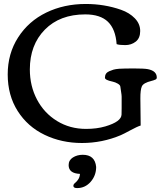

<svg xmlns="http://www.w3.org/2000/svg" viewBox="-20 -710 813 971"><path d="M384.3 169.4Q327.1 167 327.1 125Q327.1 100.1 348.6 86.4Q370.1 72.8 398.4 72.8Q460.4 72.8 466.3 134.3Q466.3 177.7 438.5 209.5Q410.6 241.2 370.1 241.2Q351.1 241.2 351.1 230Q351.1 222.2 358.4 216.3Q383.3 196.3 384.3 169.4ZM413.6 -689.9Q507.8 -689.9 591.8 -660.6Q634.8 -645.5 661.9 -617.4Q689 -589.4 689 -553.2Q689 -517.1 666.5 -499.5Q644 -481.9 613.5 -481.9Q583 -481.9 569.8 -486.8Q564.5 -562.5 525.9 -599.9Q487.3 -637.2 411.1 -637.2Q282.7 -637.2 206.8 -560.1Q130.9 -482.9 130.9 -358.9Q130.9 -275.4 167 -206.8Q203.1 -138.2 268.3 -98.1Q333.5 -58.1 415 -58.1Q469.7 -58.1 512.7 -70.8Q593.8 -94.7 594.7 -130.9Q595.2 -144 595.2 -163.1V-221.2Q595.2 -229 592.3 -246.6Q589.4 -264.2 588.6 -272Q587.9 -279.8 575.4 -287.1Q563 -294.4 548.8 -297.4Q510.7 -305.2 510.7 -316.9Q510.7 -328.6 515.9 -336.7Q521 -344.7 532 -349.6Q543 -354.5 553.7 -357.7Q564.5 -360.8 582.5 -362.3Q607.9 -363.8 658 -363.8Q708 -363.8 727.1 -360.4Q772.9 -351.6 772.9 -317.9Q772.9 -310.5 766.1 -307.6Q759.3 -304.7 755.6 -303.5Q752 -302.2 746.1 -300.8Q705.6 -291 697.5 -273.4Q689.5 -255.9 689.9 -211.4L691.4 -75.2Q673.8 -69.8 639.2 -51Q604.5 -32.2 590.8 -26.4Q497.1 13.2 394.3 13.2Q291.5 13.2 205.6 -28.1Q119.6 -69.3 69.3 -148.7Q19 -228 19 -333.5Q19 -439 71.8 -521Q124.5 -603 214.1 -646.5Q303.7 -689.9 413.6 -689.9Z"/></svg>

Font: Corben
Style: Regular
Weight: 400
Designer: vernon adams
Foundry: vernon adams
Version: Version 1.101